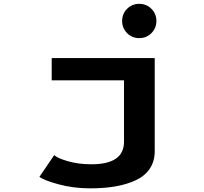

<svg xmlns="http://www.w3.org/2000/svg" viewBox="-20 -810 1090 1025"><path d="M632 -698Q632 -736.5 658.5 -763Q685 -789.5 723.5 -789.5Q762 -789.5 788.5 -762.8Q815 -736 815 -698Q815 -660 788.5 -633.2Q762 -606.5 723.5 -606.5Q685 -606.5 658.5 -633.2Q632 -660 632 -698ZM806 -500V-2.5Q806 51 779.8 90.2Q753.5 129.5 705.2 152Q657 174.5 596.8 185Q536.5 195.5 461.5 195.5Q371.5 195.5 292 173.8Q212.5 152 190.5 134L269.5 18Q285 34 341.8 50.5Q398.5 67 468 67Q642 67 642 -53V-381H256V-500Z"/></svg>

Font: League Mono Extended SemiBold
Style: Regular
Weight: 600
Width: 9
Designer: Tyler Finck
Foundry: The League of Moveable Type / Tyler Finck
Version: Version 2.210